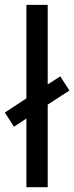

<svg xmlns="http://www.w3.org/2000/svg" viewBox="-25 -780 309 800"><path d="M85 -370.1V-759.8H173.8V-428.2L226.1 -461.9L264.2 -402.8L173.8 -344.2V0H85V-286.1L33.2 -252L-4.9 -311Z"/></svg>

Font: Genotype
Style: Regular
Weight: 400
Foundry: Ascender Corporation
Version: Version 1.00